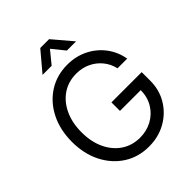

<svg xmlns="http://www.w3.org/2000/svg" viewBox="-258 -1086 1245 1245"><g transform="rotate(-45 365.0 -463.5)"><path d="M376.5 11.7Q279.8 11.7 204.8 -36.4Q129.9 -84.5 86.9 -169.2Q43.9 -253.9 43.9 -363.3Q43.9 -473.6 86.7 -558.3Q129.4 -643.1 204.6 -691.2Q279.8 -739.3 376.5 -739.3Q453.6 -739.3 517.6 -707.8Q581.5 -676.3 624 -620.6Q666.5 -564.9 679.2 -492.2H590.3Q579.1 -541 548.8 -578.1Q518.6 -615.2 474.4 -636.2Q430.2 -657.2 376.5 -657.2Q303.7 -657.2 248.5 -619.9Q193.4 -582.5 162.6 -516.4Q131.8 -450.2 131.8 -363.3Q131.8 -276.9 162.6 -210.9Q193.4 -145 248.5 -107.7Q303.7 -70.3 376.5 -70.3Q437 -70.3 486.8 -97.4Q536.6 -124.5 566.4 -173.1Q596.2 -221.7 596.7 -285.6H406.2V-363.8H683.6V-285.2Q683.6 -200.2 642.8 -133.1Q602.1 -65.9 532.7 -27.1Q463.4 11.7 376.5 11.7ZM299.8 -805.7H216.8V-806.2L329.1 -939.5H410.2L523.4 -806.2V-805.7H439.5L370.1 -891.6Z"/></g></svg>

Font: Inter Display
Style: Regular
Weight: 400
Designer: Rasmus Andersson
Foundry: rsms
Version: Version 4.001;git-9221beed3